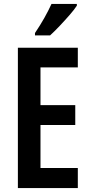

<svg xmlns="http://www.w3.org/2000/svg" viewBox="-20 -957 463 977"><path d="M376 0H71V-714H376V-614H186V-422H363V-321H186V-102H376ZM371 -928Q358 -908 334 -880.5Q310 -853 283.5 -825Q257 -797 235 -777H158V-789Q185 -829 206 -866.5Q227 -904 242 -937H371Z"/></svg>

Font: Noto Sans Gujarati UI ExtraCondensed SemiBold
Style: Regular
Weight: 600
Width: 2
Designer: Jelle Bosma - Monotype Design Team, Universal Thirst
Foundry: Monotype Imaging Inc.
Version: Version 2.106; ttfautohint (v1.8.4.7-5d5b)